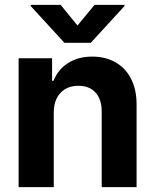

<svg xmlns="http://www.w3.org/2000/svg" viewBox="-20 -770 638 790"><path d="M201.2 0H56.6V-530.3H194.3V-437.5H200.2Q218.8 -484.4 260.3 -510.7Q301.8 -537.1 359.4 -537.1Q414.6 -537.1 456.1 -513.2Q497.6 -489.3 520 -444.1Q542.5 -398.9 542 -337.9V0H398.4V-312.5Q398.4 -361.3 373 -389.2Q347.7 -417 302.7 -417Q256.3 -417 228.8 -387.7Q201.2 -358.4 201.2 -306.6ZM298.8 -665 369.1 -750H492.2V-745.1L353.5 -593.8H245.1L106.4 -745.1V-750H229.5Z"/></svg>

Font: Pretendard Std
Style: Bold
Weight: 700
Designer: Base glyphs from Inter by Rasmus Andersson; Hangeul glyphs from Noto Sans CJK(Source Han Sans) by Jang Soo-young and Kan
Foundry: Kil Hyung-jin
Version: Version 1.309